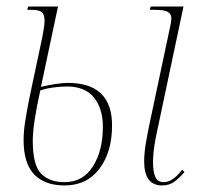

<svg xmlns="http://www.w3.org/2000/svg" viewBox="-20 -556 608 586"><path d="M177 10Q117 10 84.5 -23.5Q52 -57 52 -129Q52 -155 57 -186.5Q62 -218 68 -248Q74 -278 78 -296L109 -442Q116 -477 116 -492Q116 -512 107.5 -519Q99 -526 75 -526H63L66 -536H157L105 -291Q126 -296 148.5 -299.5Q171 -303 187 -303Q322 -303 322 -173Q322 -92 283.5 -41Q245 10 177 10ZM177 0Q233 0 263.5 -48Q294 -96 294 -169Q294 -224 267 -258Q240 -292 184 -292Q166 -292 143 -289Q120 -286 103 -280Q80 -177 80 -126Q80 -52 105.5 -26Q131 0 177 0ZM475 10Q420 10 420 -63Q420 -89 425.5 -121Q431 -153 437 -181L500 -478Q503 -492 503 -500Q503 -513 492.5 -519.5Q482 -526 452 -526H437L440 -536H540L456 -139Q450 -109 448.5 -90Q447 -71 447 -60Q447 -32 454 -16Q461 0 480 0Q507 0 536 -38L543 -31Q527 -12 511.5 -1Q496 10 475 10Z"/></svg>

Font: Noto Serif Display ExtraCondensed Thin
Style: Italic
Weight: 100
Width: 2
Italic angle: -12°
Designer: Monotype Design Team
Foundry: Monotype Imaging Inc.
Version: Version 2.009